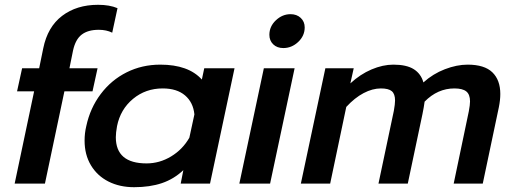

<svg xmlns="http://www.w3.org/2000/svg" viewBox="-20 -764 2134 799"><path d="M122 -384H51L72 -480H143L160 -563Q178 -652 238.5 -698Q299 -744 388 -744Q436 -744 469 -730L447 -628Q423 -640 391 -640Q346 -640 320 -620Q294 -600 284 -554L269 -480H386L365 -384H248L167 0H41Z M332 -179Q332 -210 339 -239Q355 -314 399 -372.5Q443 -431 507 -463Q571 -495 647 -495Q764 -495 820 -433L830 -480H956L854 0H732L743 -56Q704 -19 654 -2Q604 15 538 15Q478 15 431.5 -8.5Q385 -32 358.5 -76Q332 -120 332 -179ZM768 -191 789 -288Q784 -338 750 -367Q716 -396 657 -396Q586 -396 533.5 -352.5Q481 -309 467 -239Q462 -211 462 -193Q462 -84 590 -84Q644 -84 692 -113Q740 -142 768 -191Z M1101 -619Q1101 -654 1128 -679.5Q1155 -705 1189 -705Q1215 -705 1231.5 -689.5Q1248 -674 1248 -650Q1248 -615 1221 -589.5Q1194 -564 1159 -564Q1133 -564 1117 -579.5Q1101 -595 1101 -619ZM1078 -480H1206L1104 0H976Z M1334 -480H1452L1438 -417Q1479 -455 1526 -475Q1573 -495 1617 -495Q1672 -495 1702 -476Q1732 -457 1742 -421Q1782 -457 1831.5 -476Q1881 -495 1926 -495Q1996 -495 2029 -463Q2062 -431 2062 -373Q2062 -348 2056 -318L1989 0H1868L1931 -301Q1936 -328 1936 -342Q1936 -371 1920.5 -383.5Q1905 -396 1871 -396Q1801 -396 1747 -341Q1744 -318 1738 -289L1677 0H1555L1619 -303Q1624 -331 1624 -346Q1624 -373 1610.5 -384.5Q1597 -396 1565 -396Q1530 -396 1493 -376.5Q1456 -357 1421 -319L1354 0H1232Z"/></svg>

Font: Prompt Medium
Style: Italic
Weight: 500
Italic angle: -12°
Designer: Katatrad Team
Foundry: CadsonDemak
Version: Version 1.001